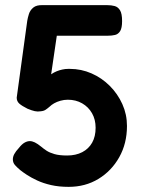

<svg xmlns="http://www.w3.org/2000/svg" viewBox="-20 -710 549 747"><path d="M247 17Q209 17 178.5 10Q148 3 124.5 -8Q101 -19 85 -29.5Q69 -40 59 -48Q47 -58 38.5 -67.5Q30 -77 30 -90Q30 -100 35.5 -110.5Q41 -121 54 -135Q65 -149 75.5 -155Q86 -161 96 -161Q105 -161 115.5 -156Q126 -151 142 -138Q150 -131 161.5 -123.5Q173 -116 192 -110.5Q211 -105 241 -105Q275 -105 300 -118Q325 -131 338.5 -155Q352 -179 352 -213Q352 -245 338 -269.5Q324 -294 299.5 -308Q275 -322 244 -322Q229 -322 215 -318Q201 -314 190.5 -308Q180 -302 173 -295Q165 -288 157.5 -283Q150 -278 138 -277Q127 -275 115.5 -277.5Q104 -280 87 -287Q65 -298 55 -307Q45 -316 45 -330L86 -629Q88 -641 92.5 -655.5Q97 -670 109.5 -680.5Q122 -691 147 -690H397Q413 -690 426 -686.5Q439 -683 447 -670Q455 -657 455 -628Q455 -601 447.5 -589Q440 -577 427.5 -574Q415 -571 399 -571H201L179 -421Q189 -428 200 -432.5Q211 -437 222.5 -439.5Q234 -442 245 -442H252Q296 -442 336 -424.5Q376 -407 407 -376Q438 -345 456 -305Q474 -265 474 -220Q474 -152 444 -98.5Q414 -45 363 -14Q312 17 247 17Z"/></svg>

Font: Fredoka Light Medium
Style: Regular
Weight: 500
Version: Version 2.001